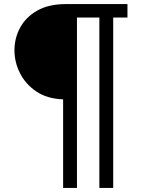

<svg xmlns="http://www.w3.org/2000/svg" viewBox="-20 -720 697 943"><path d="M290 203V-232Q211 -235 158 -271Q105 -307 78 -361Q51 -415 51 -473Q51 -533 79 -584.5Q107 -636 163 -668Q219 -700 305 -700H606V-634H536V203H468V-634H358V203Z"/></svg>

Font: MuseoModerno Thin
Style: Regular
Weight: 400
Version: Version 1.003